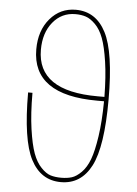

<svg xmlns="http://www.w3.org/2000/svg" viewBox="-54 -792 609 854"><g transform="rotate(5 250.0 -365.0)"><path d="M250 -730.5Q188.5 -730.5 149.4 -682.6Q110.4 -634.8 110.4 -559.6Q110.4 -375 379.9 -375H410.2Q409.2 -465.8 399.4 -531.7Q389.6 -597.7 375.5 -635.3Q361.3 -672.9 339.4 -694.8Q317.4 -716.8 296.9 -723.6Q276.4 -730.5 250 -730.5ZM410.2 -355.5H379.9Q89.8 -355.5 89.8 -559.6Q89.8 -643.6 135.3 -696.8Q180.7 -750 250 -750Q339.8 -750 384.8 -663.1Q429.7 -576.2 429.7 -365.2Q429.7 -154.3 384.8 -67.4Q339.8 19.5 250 19.5Q160.2 19.5 115.2 -67.4Q70.3 -154.3 70.3 -365.2H89.8Q89.8 -272.5 99.6 -204.1Q109.4 -135.7 123.5 -97.2Q137.7 -58.6 159.7 -35.6Q181.6 -12.7 202.1 -6.3Q222.7 0 250 0Q276.4 0 296.9 -6.3Q317.4 -12.7 339.4 -34.7Q361.3 -56.6 375.5 -94.2Q389.6 -131.8 399.4 -198.2Q409.2 -264.6 410.2 -355.5Z"/></g></svg>

Font: Mgen+ 1mn thin
Style: Regular
Weight: 100
Designer: [Source Han Sans]
Ryoko NISHIZUKA  (kana & ideographs); Paul D. Hunt (Latin, Greek & Cyrillic); Wenlong ZHANG  (bopomofo
Version: Version 1.059.20150602